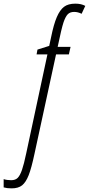

<svg xmlns="http://www.w3.org/2000/svg" viewBox="-118 -785 484 1045"><path d="M-55.2 240.2Q-80.1 240.2 -98.1 234.9V189.9Q-80.1 195.8 -57.1 195.8Q-34.2 195.8 -21.5 182.9Q-8.8 169.9 1.7 139.6Q12.2 109.4 24.9 48.8L140.1 -488.8H81.1L85.9 -515.1L149.9 -535.2L160.2 -583Q174.3 -652.8 191.2 -691.9Q208 -731 230.5 -748Q252.9 -765.1 292 -765.1Q324.2 -765.1 346.2 -752.9L326.2 -710Q305.7 -720.2 286.1 -720.2Q263.2 -720.2 250.7 -707.3Q238.3 -694.3 227.8 -663.6Q217.3 -632.8 195.8 -529.8H266.1L256.8 -488.8H187L69.8 51.8Q53.2 129.9 38.1 168.5Q22.9 207 2.4 223.6Q-18.1 240.2 -55.2 240.2Z"/></svg>

Font: TypoPRO Open Sans Condensed
Style: Italic
Weight: 300
Width: 3
Italic angle: -12°
Foundry: Ascender Corporation
Version: Version 1.10